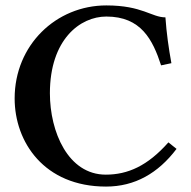

<svg xmlns="http://www.w3.org/2000/svg" viewBox="-20 -678 706 708"><path d="M371 10C477 10 563 -39 631 -129L601 -153C524 -66 451 -34 370 -34C231 -34 164 -192 164 -334C164 -532 275 -617 372 -617C500 -617 543 -532 574 -437L612 -445C602 -500 594 -556 590 -614C539 -614 505 -658 372 -658C187 -658 34 -512 34 -315C34 -154 143 10 371 10Z"/></svg>

Font: Libertinus Serif Semibold
Style: Regular
Weight: 600
Designer: Philipp H. Poll, Khaled Hosny
Foundry: Caleb Maclennan
Version: Version 7.050;RELEASE